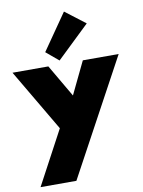

<svg xmlns="http://www.w3.org/2000/svg" viewBox="-150 -925 936 1261"><g transform="rotate(-10 318.0 -294.5)"><path d="M15.5 260H254.5L672.5 -512H433.5L329.5 -296L203.5 -512H-35.5L207.5 -99ZM283 -537.5 501 -746.5 367 -849 199.5 -607.5Z"/></g></svg>

Font: Spartan Black
Style: Regular
Weight: 900
Designer: Matt Bailey, Mirko Velimirovic
Foundry: Matt Bailey
Version: Version 1.003; ttfautohint (v1.8.3)